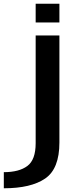

<svg xmlns="http://www.w3.org/2000/svg" viewBox="-102 -781 436 1031"><path d="M-81.5 230V143.5Q0.5 143.5 45 110.2Q89.5 77 89.5 -12V-590.5H217V-15.5Q217 125 140.8 177.5Q64.5 230 -81.5 230ZM89.5 -761H217V-660.5H89.5Z"/></svg>

Font: Anybody ExtraExpanded Medium
Style: Regular
Weight: 500
Width: 8
Designer: Tyler Finck
Foundry: Etcetera Type Company
Version: Version 1.010; ttfautohint (v1.8.3) -l 8 -r 50 -G 200 -x 14 